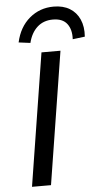

<svg xmlns="http://www.w3.org/2000/svg" viewBox="-62 -979 539 1017"><g transform="rotate(-5 207.5 -470.5)"><path d="M66 0 178 -705H279L167 0ZM124 -760 62 -768Q80 -849 134.5 -895Q189 -941 263 -941Q313 -941 348 -920Q383 -899 400.5 -860Q418 -821 414 -768L349 -760Q352 -811 328.5 -842Q305 -873 253 -873Q203 -873 170 -843Q137 -813 124 -760Z"/></g></svg>

Font: Nunito Sans 7pt Medium
Style: Italic
Weight: 500
Italic angle: -9°
Designer: Vernon Adams
Foundry: Vernon Adams
Version: Version 3.101;gftools[0.9.27]